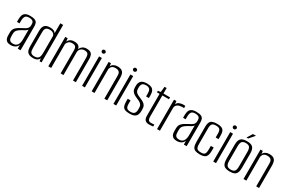

<svg xmlns="http://www.w3.org/2000/svg" viewBox="104 -1712 4160 2797"><g transform="rotate(30 2184.0 -313.5)"><path d="M147 7Q125 7 101.5 1Q78 -5 61 -29Q44 -53 44 -105V-148Q44 -199 75 -230Q106 -261 158 -286Q192 -303 215 -317Q238 -331 249.5 -348Q261 -365 261 -391V-411Q261 -438 250 -451.5Q239 -465 220.5 -470Q202 -475 182 -475Q132 -475 116 -449Q100 -423 100 -374V-332H57V-378Q57 -415 66.5 -443.5Q76 -472 103 -488.5Q130 -505 182 -505Q238 -505 265 -491.5Q292 -478 300.5 -454.5Q309 -431 309 -400V0H262L261 -64Q248 -28 216 -10.5Q184 7 147 7ZM163 -27Q214 -27 237 -61.5Q260 -96 260 -154V-320Q249 -302 223.5 -287.5Q198 -273 171 -259Q133 -237 112 -214Q91 -191 91 -149V-113Q91 -73 102.5 -54.5Q114 -36 131 -31.5Q148 -27 163 -27Z M521 8Q483 8 459 -2Q435 -12 422 -30Q409 -48 405 -73.5Q401 -99 401 -130V-378Q401 -404 405.5 -427Q410 -450 422.5 -467Q435 -484 457.5 -494Q480 -504 517 -504Q558 -504 581 -492.5Q604 -481 614 -463V-630H662V0H629L623 -47Q618 -33 606 -20.5Q594 -8 574 0Q554 8 521 8ZM529 -23Q561 -23 579 -34.5Q597 -46 604 -65Q611 -84 612.5 -107Q614 -130 614 -151V-419Q611 -430 603 -442Q595 -454 578 -463.5Q561 -473 531 -473Q499 -473 482.5 -464Q466 -455 458.5 -439.5Q451 -424 450 -405.5Q449 -387 449 -367V-127Q449 -101 452 -77Q455 -53 472 -38Q489 -23 529 -23Z M776 0V-495H816L822 -441Q833 -470 859 -486.5Q885 -503 923 -503Q980 -503 1004 -479Q1028 -455 1028 -409L1018 -408Q1028 -451 1057 -477Q1086 -503 1132 -503Q1193 -503 1216 -474.5Q1239 -446 1239 -387V0H1191V-375Q1191 -428 1175 -447Q1159 -466 1119 -466Q1083 -466 1058 -444Q1033 -422 1031 -389V0H983V-384Q983 -429 967.5 -447.5Q952 -466 910 -466Q872 -466 852.5 -447.5Q833 -429 824 -404V0Z M1344 0V-495H1391V0ZM1368 -558Q1355 -558 1346 -567Q1337 -576 1337 -588Q1337 -601 1346 -609Q1355 -617 1368 -617Q1380 -617 1389.5 -609Q1399 -601 1399 -588Q1399 -576 1389.5 -567Q1380 -558 1368 -558Z M1505 0V-495H1544L1551 -444Q1559 -473 1588.5 -488.5Q1618 -504 1649 -504Q1703 -504 1728 -485Q1753 -466 1760 -436Q1767 -406 1767 -372V0H1719V-364Q1719 -383 1718 -401.5Q1717 -420 1709.5 -435Q1702 -450 1685 -459Q1668 -468 1636 -468Q1607 -468 1589.5 -457.5Q1572 -447 1564.5 -432.5Q1557 -418 1553 -405V0Z M1871 0V-495H1918V0ZM1895 -558Q1882 -558 1873 -567Q1864 -576 1864 -588Q1864 -601 1873 -609Q1882 -617 1895 -617Q1907 -617 1916.5 -609Q1926 -601 1926 -588Q1926 -576 1916.5 -567Q1907 -558 1895 -558Z M2145 6Q2094 6 2065 -6.5Q2036 -19 2025 -48Q2014 -77 2014 -125V-169H2062V-113Q2062 -62 2080 -43Q2098 -24 2145 -24Q2186 -24 2205.5 -44Q2225 -64 2225 -111V-136Q2225 -159 2218 -176.5Q2211 -194 2192 -209Q2173 -224 2136 -238Q2102 -252 2076.5 -267.5Q2051 -283 2036.5 -306Q2022 -329 2022 -365V-396Q2022 -445 2051 -474Q2080 -503 2149 -503Q2194 -503 2221.5 -490.5Q2249 -478 2262.5 -450Q2276 -422 2276 -376V-332H2229V-379Q2229 -433 2209.5 -453Q2190 -473 2150 -473Q2103 -473 2086.5 -451Q2070 -429 2070 -397V-372Q2070 -343 2082 -324Q2094 -305 2117.5 -292Q2141 -279 2176 -265Q2205 -253 2227.5 -239Q2250 -225 2263 -202Q2276 -179 2276 -138V-117Q2276 -78 2264 -50.5Q2252 -23 2223.5 -8.5Q2195 6 2145 6Z M2469 1Q2448 1 2431 -4.5Q2414 -10 2402.5 -21.5Q2391 -33 2385.5 -51Q2380 -69 2380 -95V-463H2336V-489L2382 -495L2392 -588H2427V-495H2538V-463H2427V-103Q2427 -73 2438 -53.5Q2449 -34 2483 -34Q2498 -34 2514 -35Q2530 -36 2538 -37V-5Q2529 -4 2510 -1.5Q2491 1 2469 1Z M2605 0V-495H2645L2651 -443Q2663 -473 2689.5 -485Q2716 -497 2743 -499Q2770 -503 2793 -498V-460Q2788 -461 2779.5 -462Q2771 -463 2761 -463Q2751 -463 2741 -460Q2704 -458 2678.5 -437.5Q2653 -417 2653 -381V0Z M2941 7Q2919 7 2895.5 1Q2872 -5 2855 -29Q2838 -53 2838 -105V-148Q2838 -199 2869 -230Q2900 -261 2952 -286Q2986 -303 3009 -317Q3032 -331 3043.5 -348Q3055 -365 3055 -391V-411Q3055 -438 3044 -451.5Q3033 -465 3014.5 -470Q2996 -475 2976 -475Q2926 -475 2910 -449Q2894 -423 2894 -374V-332H2851V-378Q2851 -415 2860.5 -443.5Q2870 -472 2897 -488.5Q2924 -505 2976 -505Q3032 -505 3059 -491.5Q3086 -478 3094.5 -454.5Q3103 -431 3103 -400V0H3056L3055 -64Q3042 -28 3010 -10.5Q2978 7 2941 7ZM2957 -27Q3008 -27 3031 -61.5Q3054 -96 3054 -154V-320Q3043 -302 3017.5 -287.5Q2992 -273 2965 -259Q2927 -237 2906 -214Q2885 -191 2885 -149V-113Q2885 -73 2896.5 -54.5Q2908 -36 2925 -31.5Q2942 -27 2957 -27Z M3329 9Q3280 9 3250.5 -2.5Q3221 -14 3208 -43.5Q3195 -73 3195 -129V-380Q3195 -452 3224.5 -478.5Q3254 -505 3325 -505Q3395 -505 3424.5 -479Q3454 -453 3454 -383V-321H3406V-384Q3406 -431 3390.5 -452.5Q3375 -474 3325 -474Q3276 -474 3259.5 -452.5Q3243 -431 3243 -384V-119Q3243 -66 3259.5 -45Q3276 -24 3328 -24Q3375 -24 3390.5 -44.5Q3406 -65 3406 -119V-180H3454V-129Q3454 -75 3441 -45Q3428 -15 3400.5 -3Q3373 9 3329 9Z M3550 0V-495H3597V0ZM3574 -558Q3561 -558 3552 -567Q3543 -576 3543 -588Q3543 -601 3552 -609Q3561 -617 3574 -617Q3586 -617 3595.5 -609Q3605 -601 3605 -588Q3605 -576 3595.5 -567Q3586 -558 3574 -558Z M3829 7Q3783 7 3754 -5.5Q3725 -18 3711.5 -49Q3698 -80 3698 -133V-370Q3698 -441 3727.5 -472Q3757 -503 3829 -503Q3901 -503 3930 -472.5Q3959 -442 3959 -370V-133Q3959 -81 3946 -50Q3933 -19 3904.5 -6Q3876 7 3829 7ZM3829 -25Q3874 -25 3892.5 -47Q3911 -69 3911 -127V-370Q3911 -424 3893 -447.5Q3875 -471 3829 -471Q3784 -471 3765 -448.5Q3746 -426 3746 -370V-127Q3746 -70 3765 -47.5Q3784 -25 3829 -25ZM3795 -545 3851 -636H3902L3823 -545Z M4059 0V-495H4098L4105 -444Q4113 -473 4142.5 -488.5Q4172 -504 4203 -504Q4257 -504 4282 -485Q4307 -466 4314 -436Q4321 -406 4321 -372V0H4273V-364Q4273 -383 4272 -401.5Q4271 -420 4263.5 -435Q4256 -450 4239 -459Q4222 -468 4190 -468Q4161 -468 4143.5 -457.5Q4126 -447 4118.5 -432.5Q4111 -418 4107 -405V0Z"/></g></svg>

Font: Alumni Sans Thin Light
Style: Regular
Weight: 300
Version: Version 1.018